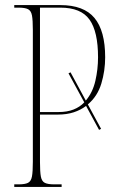

<svg xmlns="http://www.w3.org/2000/svg" viewBox="-20 -734 473 754"><path d="M36 0V-10H53Q78 -10 90 -16Q102 -22 105.5 -41Q109 -60 109 -99V-616Q109 -655 105.5 -673.5Q102 -692 90 -698Q78 -704 53 -704H36V-714H217Q309 -714 351 -663.5Q393 -613 393 -509Q393 -456 378 -406Q363 -356 325 -324L377 -228L369 -224L318 -318Q297 -302 269.5 -293Q242 -284 207 -284H137V-98Q137 -59 140.5 -40.5Q144 -22 156 -16Q168 -10 193 -10H222V0ZM210 -294Q244 -294 269 -304Q294 -314 311 -332L249 -446L257 -450L317 -339Q344 -371 354.5 -416.5Q365 -462 365 -509Q365 -610 331.5 -657Q298 -704 217 -704H137V-294Z"/></svg>

Font: Noto Serif Display ExtraCondensed Thin
Style: Regular
Weight: 100
Width: 2
Designer: Monotype Design Team
Foundry: Monotype Imaging Inc.
Version: Version 2.009